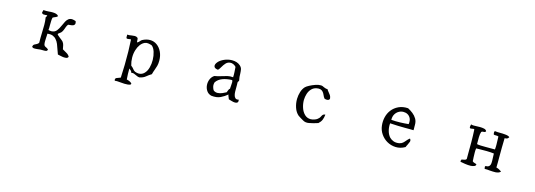

<svg xmlns="http://www.w3.org/2000/svg" viewBox="4 -1278 5991 2149"><g transform="rotate(15 3000.0 -204.0)"><path d="M735 -52Q732 -40 722 -35.5Q712 -31 698 -31Q684 -30 667 -33Q650 -36 636 -39Q629 -41 623 -42Q617 -43 612 -44Q601 -70 592 -99Q583 -128 571.5 -156Q560 -184 542 -204Q526 -224 501 -234Q476 -244 438 -239Q438 -227 437.5 -215Q437 -203 436 -192Q435 -171 434.5 -151.5Q434 -132 437 -116Q441 -97 458.5 -90Q476 -83 490 -70Q488 -51 470.5 -48.5Q453 -46 432 -47Q427 -47 421.5 -47Q416 -47 411 -47Q404 -47 396.5 -46Q389 -45 381 -44Q358 -41 338 -41.5Q318 -42 311 -56Q314 -75 327 -83Q340 -91 354.5 -97.5Q369 -104 376 -118Q375 -147 375.5 -176.5Q376 -206 377 -234Q379 -280 379 -324Q379 -368 372 -411Q376 -416 379.5 -422.5Q383 -429 384 -437Q378 -437 373 -437Q368 -437 363 -436Q350 -435 339.5 -436Q329 -437 322 -446Q319 -453 320 -458Q321 -463 323 -467Q324 -470 325.5 -474Q327 -478 326 -483Q343 -481 359.5 -481.5Q376 -482 392 -483Q402 -484 411 -484.5Q420 -485 429 -485Q452 -485 471 -480.5Q490 -476 503 -460Q493 -447 476.5 -441.5Q460 -436 447 -427Q443 -411 442 -387Q441 -363 441 -339Q441 -323 441 -308Q441 -293 439 -282Q449 -280 457.5 -278.5Q466 -277 473 -277Q514 -278 535 -307Q556 -336 571 -371Q571 -372 573 -375Q583 -399 594.5 -420.5Q606 -442 623 -455Q640 -468 666 -467Q684 -465 707 -457Q718 -429 707 -416Q697 -403 675.5 -400.5Q654 -398 636 -396Q625 -383 618.5 -365.5Q612 -348 605 -329Q598 -310 584 -294Q579 -288 565 -279Q551 -270 551 -265Q551 -260 561 -251Q571 -242 585 -231Q599 -220 611 -210.5Q623 -201 626 -196Q640 -175 642.5 -158Q645 -141 651 -115Q673 -101 697.5 -88Q722 -75 735 -52Z M1726 -270Q1726 -235 1719 -209.5Q1712 -184 1702.5 -159.5Q1693 -135 1685 -104Q1654 -85 1627.5 -63Q1601 -41 1559 -33Q1546 -34 1535.5 -38Q1525 -42 1515 -47Q1502 -54 1488.5 -58.5Q1475 -63 1459 -59Q1455 -73 1445.5 -83Q1436 -93 1425 -100Q1425 -67 1425.5 -35Q1426 -3 1429 26Q1450 30 1470 40.5Q1490 51 1490 61Q1490 74 1452 78Q1436 80 1415.5 79Q1395 78 1374 76Q1353 74 1334 73Q1315 72 1303 75Q1297 61 1301 52.5Q1305 44 1314 40Q1325 35 1337.5 31.5Q1350 28 1359 23Q1363 -46 1364.5 -125.5Q1366 -205 1364.5 -281.5Q1363 -358 1359 -419Q1352 -420 1346 -419Q1340 -418 1335 -417Q1328 -416 1321 -415.5Q1314 -415 1307 -419Q1304 -426 1303.5 -431Q1303 -436 1304 -441Q1304 -445 1304 -449.5Q1304 -454 1303 -460Q1317 -459 1330 -460.5Q1343 -462 1354 -464Q1374 -467 1391 -467.5Q1408 -468 1425 -455Q1430 -445 1429.5 -430Q1429 -415 1433 -404Q1451 -414 1460 -426Q1469 -438 1481 -445Q1504 -457 1525.5 -462.5Q1547 -468 1567 -468Q1612 -468 1648 -442Q1684 -416 1705 -371.5Q1726 -327 1726 -270ZM1653 -261Q1652 -309 1638.5 -352Q1625 -395 1600 -415Q1586 -421 1562 -425.5Q1538 -430 1519 -422Q1489 -409 1468 -380.5Q1447 -352 1436 -315Q1423 -274 1423.5 -227Q1424 -180 1437 -137Q1460 -119 1472.5 -101.5Q1485 -84 1510 -77Q1541 -69 1565 -76Q1589 -83 1606 -102Q1631 -128 1642.5 -171.5Q1654 -215 1653 -261Z M2698 -80Q2703 -55 2693 -46.5Q2683 -38 2666 -38Q2647 -38 2625 -45Q2603 -52 2590 -55Q2586 -69 2580 -80Q2574 -91 2572 -106Q2538 -77 2495.5 -56.5Q2453 -36 2390 -43Q2354 -52 2334.5 -80.5Q2315 -109 2312 -144.5Q2309 -180 2322.5 -213Q2336 -246 2365 -265Q2386 -268 2406.5 -273.5Q2427 -279 2446 -285Q2476 -295 2507 -302.5Q2538 -310 2572 -306Q2574 -332 2572 -364.5Q2570 -397 2568 -425Q2555 -440 2536 -448.5Q2517 -457 2498 -455Q2469 -452 2449.5 -430.5Q2430 -409 2416 -383.5Q2402 -358 2387 -343Q2346 -347 2339.5 -369.5Q2333 -392 2357 -421Q2380 -449 2424 -468Q2468 -487 2514 -487Q2541 -487 2565.5 -479.5Q2590 -472 2609 -455Q2630 -436 2634 -414Q2638 -392 2639 -364Q2639 -347 2640.5 -328Q2642 -309 2647 -288Q2647 -284 2645 -281Q2643 -278 2641 -276Q2639 -273 2637 -270Q2635 -267 2635 -262Q2636 -250 2636 -235.5Q2636 -221 2636 -206Q2636 -183 2636 -160Q2636 -137 2641 -118Q2646 -96 2659.5 -84.5Q2673 -73 2698 -80ZM2572 -173Q2572 -179 2572.5 -188Q2573 -197 2574 -206Q2576 -228 2576.5 -248.5Q2577 -269 2568 -273Q2507 -271 2460 -253.5Q2413 -236 2387 -198Q2378 -169 2385 -143Q2392 -117 2402 -106Q2424 -90 2450.5 -91.5Q2477 -93 2502.5 -104Q2528 -115 2546 -125Q2551 -140 2557.5 -155Q2564 -170 2572 -173Z M3682 -355Q3678 -338 3658.5 -335Q3639 -332 3622 -340Q3609 -357 3600.5 -378Q3592 -399 3578 -413Q3568 -424 3551 -429Q3534 -434 3507 -429Q3472 -422 3449 -397.5Q3426 -373 3415 -338.5Q3404 -304 3403 -266Q3403 -220 3417.5 -176.5Q3432 -133 3461 -105Q3490 -77 3532 -77Q3554 -77 3582 -88Q3597 -94 3608.5 -103Q3620 -112 3627 -121Q3633 -128 3637.5 -139Q3642 -150 3651 -159.5Q3660 -169 3678 -169Q3674 -131 3663 -105.5Q3652 -80 3627 -58Q3622 -57 3617.5 -55.5Q3613 -54 3609 -52Q3566 -39 3524.5 -31Q3483 -23 3452 -43Q3439 -51 3421 -61Q3403 -71 3392 -80Q3358 -109 3341.5 -158Q3325 -207 3326 -259Q3327 -301 3339.5 -340.5Q3352 -380 3377 -406Q3389 -418 3419 -434Q3449 -450 3484 -462Q3519 -474 3545 -473Q3556 -473 3565.5 -469.5Q3575 -466 3584 -461Q3594 -457 3604.5 -453.5Q3615 -450 3627 -451Q3636 -435 3648 -421.5Q3660 -408 3670 -393Q3680 -378 3682 -355Z M4676 -256Q4650 -257 4626 -257Q4602 -257 4578 -257Q4538 -258 4495.5 -258.5Q4453 -259 4403 -263Q4399 -217 4410.5 -175.5Q4422 -134 4447 -107Q4467 -87 4494.5 -77.5Q4522 -68 4558 -74Q4584 -79 4599.5 -93Q4615 -107 4629 -124.5Q4643 -142 4662 -156Q4677 -139 4670 -119.5Q4663 -100 4653 -81Q4649 -73 4645 -65.5Q4641 -58 4639 -51Q4585 -20 4529.5 -22.5Q4474 -25 4428 -52Q4385 -77 4356 -119.5Q4327 -162 4321 -214Q4315 -267 4327 -314.5Q4339 -362 4367 -398Q4397 -437 4444.5 -459.5Q4492 -482 4554 -478Q4585 -462 4613 -440Q4641 -418 4659 -387.5Q4677 -357 4676 -315Q4676 -311 4676 -306Q4676 -301 4676 -295Q4676 -284 4676.5 -272.5Q4677 -261 4676 -256ZM4606 -308Q4612 -348 4600 -373.5Q4588 -399 4566 -412Q4544 -425 4518 -425Q4489 -426 4463 -411.5Q4437 -397 4421 -370Q4405 -343 4406 -304Q4456 -300 4507.5 -301.5Q4559 -303 4606 -308Z M5742 -63Q5733 -51 5718.5 -46Q5704 -41 5687 -39Q5671 -38 5654 -39Q5637 -40 5619 -41Q5603 -43 5587 -44Q5571 -45 5557 -44Q5557 -47 5555 -54Q5553 -61 5553 -68Q5553 -75 5561 -78Q5582 -77 5593.5 -85Q5605 -93 5610 -106Q5616 -121 5615 -153.5Q5614 -186 5613 -211Q5613 -219 5612.5 -226Q5612 -233 5612 -237Q5572 -242 5529.5 -242.5Q5487 -243 5445 -242Q5435 -242 5425.5 -241.5Q5416 -241 5406 -241Q5402 -221 5402.5 -193.5Q5403 -166 5404 -137Q5405 -126 5405.5 -115Q5406 -104 5406 -93Q5414 -83 5427.5 -79.5Q5441 -76 5454 -71Q5456 -54 5439.5 -46.5Q5423 -39 5399 -37Q5367 -36 5330.5 -41.5Q5294 -47 5276 -51Q5273 -57 5273.5 -60.5Q5274 -64 5276 -67Q5280 -73 5279 -78Q5295 -82 5311.5 -84.5Q5328 -87 5335 -99Q5335 -111 5335 -125.5Q5335 -140 5335 -156Q5336 -217 5335.5 -294.5Q5335 -372 5331 -441Q5326 -445 5319.5 -444.5Q5313 -444 5306 -442Q5299 -441 5291.5 -440Q5284 -439 5279 -444Q5275 -451 5276.5 -460Q5278 -469 5280 -479Q5281 -484 5282 -486Q5294 -481 5312.5 -481Q5331 -481 5351 -482Q5360 -482 5368.5 -482.5Q5377 -483 5385 -483Q5411 -483 5433.5 -478Q5456 -473 5464 -456Q5460 -444 5449 -442.5Q5438 -441 5427.5 -440.5Q5417 -440 5412 -431Q5404 -409 5403 -369Q5402 -329 5403 -290Q5418 -286 5445.5 -285Q5473 -284 5504 -284Q5535 -284 5561 -284Q5579 -284 5592.5 -284Q5606 -284 5612 -284Q5615 -313 5614.5 -339.5Q5614 -366 5613 -394Q5613 -404 5612.5 -414Q5612 -424 5612 -434Q5601 -439 5585.5 -438.5Q5570 -438 5557 -441Q5553 -450 5552.5 -464.5Q5552 -479 5561 -482Q5587 -478 5617.5 -478.5Q5648 -479 5676 -476Q5693 -475 5707.5 -471Q5722 -467 5732 -459Q5726 -446 5715 -439.5Q5704 -433 5684 -434Q5682 -382 5681.5 -327Q5681 -272 5681 -219Q5681 -185 5681 -153.5Q5681 -122 5680 -93Q5699 -89 5713.5 -80.5Q5728 -72 5742 -63Z"/></g></svg>

Font: Yuji Syuku
Style: Regular
Weight: 400
Designer: Kataoka Yuji
Foundry: Kinuta Font Factory
Version: Version 3.002